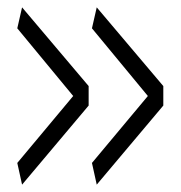

<svg xmlns="http://www.w3.org/2000/svg" viewBox="-20 -532 491 522"><path d="M221 -298V-245L40 -30L27 -89L179 -271L27 -455L40 -512ZM424 -298V-245L243 -30L230 -89L382 -271L230 -455L243 -512Z"/></svg>

Font: Georama ExtraCondensed Thin Light
Style: Regular
Weight: 300
Version: Version 1.001